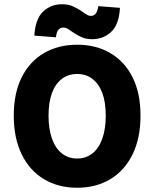

<svg xmlns="http://www.w3.org/2000/svg" viewBox="-20 -874 728 906"><path d="M344 12Q255 12 187.5 -28.5Q120 -69 82.5 -145.5Q45 -222 45 -328Q45 -435 82.5 -509.5Q120 -584 187.5 -623.5Q255 -663 344 -663Q433 -663 500.5 -623.5Q568 -584 605.5 -509.5Q643 -435 643 -328Q643 -222 605.5 -145.5Q568 -69 500.5 -28.5Q433 12 344 12ZM344 -126Q386 -126 416.5 -150.5Q447 -175 463 -220.5Q479 -266 479 -328Q479 -391 463 -434.5Q447 -478 416.5 -501.5Q386 -525 344 -525Q302 -525 271.5 -501.5Q241 -478 225 -434.5Q209 -391 209 -328Q209 -266 225 -220.5Q241 -175 271.5 -150.5Q302 -126 344 -126ZM415 -689Q388 -689 368 -697.5Q348 -706 332 -716.5Q316 -727 303.5 -735.5Q291 -744 279 -744Q266 -744 256.5 -734.5Q247 -725 244 -698L142 -706Q147 -785 183.5 -819.5Q220 -854 273 -854Q300 -854 320.5 -845.5Q341 -837 357 -826.5Q373 -816 385.5 -807.5Q398 -799 409 -799Q422 -799 431 -809Q440 -819 444 -845L546 -837Q542 -759 505 -724Q468 -689 415 -689Z"/></svg>

Font: Source Sans 3 ExtraBold
Style: Regular
Weight: 800
Designer: Paul D. Hunt
Foundry: Adobe
Version: Version 3.052;hotconv 1.1.0;makeotfexe 2.6.0